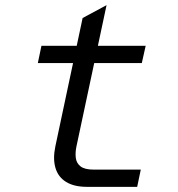

<svg xmlns="http://www.w3.org/2000/svg" viewBox="-20 -726 690 746"><path d="M318 0Q268 0 237 -19Q206 -38 195.5 -73.5Q185 -109 195 -157L301 -656L394 -706L277 -157Q272 -133 274.5 -112.5Q277 -92 293 -79.5Q309 -67 344 -67H527L513 0ZM127 -481 141 -548H546L531 -481Z"/></svg>

Font: Azeret Mono Thin Light
Style: Italic
Weight: 300
Italic angle: -12°
Version: Version 1.002